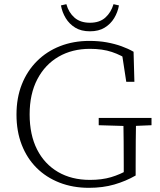

<svg xmlns="http://www.w3.org/2000/svg" viewBox="-20 -885 769 920"><path d="M406 15Q329 15 265 -10Q201 -35 155 -81Q109 -127 84 -191.5Q59 -256 59 -336Q59 -416 84.5 -480.5Q110 -545 157 -592Q204 -639 268 -664Q332 -689 408 -689Q454 -689 492 -682Q530 -675 562 -663.5Q594 -652 620 -637L624 -493H585L563 -637L602 -630V-593Q561 -621 516 -636Q471 -651 411 -651Q326 -651 261 -613.5Q196 -576 159 -505.5Q122 -435 122 -337Q122 -239 157.5 -169Q193 -99 258 -61Q323 -23 411 -23Q468 -23 512 -36Q556 -49 597 -73L573 -44V-94Q573 -150 572.5 -206.5Q572 -263 571 -320H632Q631 -266 630.5 -210.5Q630 -155 630 -94V-44Q583 -17 528 -1Q473 15 406 15ZM453 -285V-320H706V-285L611 -281H589ZM272 -859 298 -865Q309 -825 337 -800.5Q365 -776 411 -776Q457 -776 484.5 -800.5Q512 -825 524 -865L550 -859Q544 -826 527 -798Q510 -770 481.5 -752.5Q453 -735 411 -735Q369 -735 340.5 -752.5Q312 -770 295 -798Q278 -826 272 -859Z"/></svg>

Font: Source Serif 4 Light
Style: Regular
Weight: 300
Designer: Frank Grießhammer
Foundry: Adobe Systems Incorporated
Version: Version 4.004;hotconv 1.0.116;makeotfexe 2.5.65601